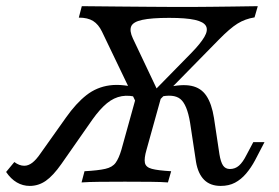

<svg xmlns="http://www.w3.org/2000/svg" viewBox="-69 -591 905 622"><path d="M380.6 -240.3 261.3 -488.7Q250 -512.1 232.7 -523Q215.3 -533.9 186.3 -533.9L196 -571Q265.3 -570.2 318.5 -569.8Q371.8 -569.4 414.5 -569Q457.3 -568.5 495.2 -568.5Q525 -568.5 554.4 -568.5Q583.9 -568.5 615.7 -569Q647.6 -569.4 684.3 -569.8Q721 -570.2 766.1 -571L755.6 -534.7Q725 -529.8 700.4 -514.5Q675.8 -499.2 639.5 -462.1L421.8 -240.3ZM27.4 11.3Q4.8 11.3 -14.5 0Q-33.9 -11.3 -49.2 -33.9L-22.6 -66.1Q-6.5 -54 9.7 -54Q22.6 -54 35.5 -63.7Q48.4 -73.4 63.7 -96L144.4 -209.7Q177.4 -256.5 210.9 -282.7Q244.4 -308.9 286.7 -314.5Q329 -320.2 387.9 -303.2L382.3 -274.2Q350.8 -283.9 325.4 -279.4Q300 -275 277.4 -256.5Q254.8 -237.9 230.6 -204L129.8 -59.7Q103.2 -21.8 79.4 -5.2Q55.6 11.3 27.4 11.3ZM195.2 0 204.8 -36.3Q249.2 -38.7 272.2 -44Q295.2 -49.2 305.6 -63.7Q316.1 -78.2 324.2 -105.6L378.2 -300L434.7 -276.6L459.7 -300L405.6 -105.6Q397.6 -78.2 400.4 -63.7Q403.2 -49.2 423 -44Q442.7 -38.7 485.5 -36.3L475 0Q454.8 -1.6 419 -2Q383.1 -2.4 335.5 -2.4Q290.3 -2.4 253.6 -2Q216.9 -1.6 195.2 0ZM646 11.3Q612.1 11.3 592.3 -8.5Q572.6 -28.2 566.1 -66.1L546.8 -193.5Q537.1 -252.4 515.3 -270.2Q493.5 -287.9 446 -276.6L469.4 -307.3Q519.4 -319.4 550.8 -312.9Q582.3 -306.5 599.6 -280.6Q616.9 -254.8 624.2 -208.9L641.9 -91.1Q646 -66.1 653.6 -54.8Q661.3 -43.5 675.8 -43.5Q692.7 -43.5 705.2 -54.4Q717.7 -65.3 729.8 -89.5L751.6 -130.6H787.9L757.3 -71.8Q744.4 -47.6 728.2 -28.6Q712.1 -9.7 692.3 0.8Q672.6 11.3 646 11.3ZM425.8 -291.9 551.6 -420.2Q580.6 -450 593.1 -471.4Q605.6 -492.7 598.4 -506.5Q591.1 -520.2 562.5 -526.6Q533.9 -533.1 479 -533.1Q421.8 -533.1 391.9 -526.6Q362.1 -520.2 356 -505.6Q350 -491.1 361.3 -466.9L443.5 -293.5Z"/></svg>

Font: Playfair 9pt
Style: Italic
Weight: 400
Italic angle: -15.6°
Designer: Claus Eggers Sørensen
Foundry: Claus Eggers Sørensen
Version: Version 2.001;gftools[0.9.30]